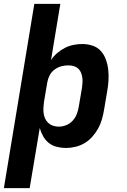

<svg xmlns="http://www.w3.org/2000/svg" viewBox="-33 -755 653 990"><path d="M-13 215 144 -735H278L230 -445Q243 -465 261.5 -481Q280 -497 301.5 -508Q323 -519 346 -523.5Q369 -528 391 -528Q419 -528 444.5 -519.5Q470 -511 487 -492Q504 -473 513 -448Q522 -423 525 -396Q528 -369 526.5 -341.5Q525 -314 520 -286L503 -186Q499 -162 492 -138Q485 -114 472.5 -91.5Q460 -69 442.5 -49.5Q425 -30 403 -17Q381 -4 356 2Q331 8 307 8Q283 8 259.5 2Q236 -4 218.5 -18Q201 -32 189.5 -52.5Q178 -73 172 -95L120 215ZM270 -102Q289 -102 308 -109.5Q327 -117 341 -132Q355 -147 362.5 -166Q370 -185 373 -204L390 -304Q392 -318 392.5 -331.5Q393 -345 391 -358Q389 -371 383.5 -383Q378 -395 368.5 -403Q359 -411 346 -414.5Q333 -418 319 -418Q301 -418 282.5 -413Q264 -408 248 -396Q232 -384 223 -366.5Q214 -349 211 -331L194 -231Q192 -216 191 -200.5Q190 -185 192 -170.5Q194 -156 200 -143Q206 -130 216.5 -120.5Q227 -111 241 -106.5Q255 -102 270 -102Z"/></svg>

Font: Iosevka SS04 XBd Ex Obl
Style: Regular
Weight: 800
Width: 7
Italic angle: -9°
Monospace: yes
Designer: Belleve Invis
Foundry: Belleve Invis
Version: Version 19.0.0; ttfautohint (v1.8.4)